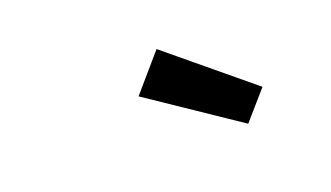

<svg xmlns="http://www.w3.org/2000/svg" viewBox="-40 -855 694 402"><g transform="rotate(-15 307.0 -653.5)"><path d="M507.8 -620.1 459 -553.2 252 -668 314 -753.9Z"/></g></svg>

Font: IntelOne Mono Bold
Style: Italic
Weight: 700
Italic angle: -16°
Designer: Fred Shallcrass
Foundry: Frere-Jones Type LLC
Version: Version 1.200;hotconv 1.1.0;makeotfexe 2.6.0;FJTRelease1.2